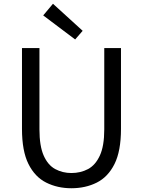

<svg xmlns="http://www.w3.org/2000/svg" viewBox="-20 -989 761 1022"><path d="M360 13Q286 13 226 -17Q166 -47 131.5 -116Q97 -185 97 -303V-733H190V-300Q190 -212 212.5 -161Q235 -110 274 -89Q313 -68 360 -68Q409 -68 448.5 -89Q488 -110 511.5 -161Q535 -212 535 -300V-733H624V-303Q624 -185 589.5 -116Q555 -47 495 -17Q435 13 360 13ZM380 -779 210 -907 262 -969 420 -825Z"/></svg>

Font: Noto Sans CJK KR Regular (TTF)
Style: Regular
Weight: 400
Designer: Ryoko NISHIZUKA 西塚涼子 (kana & ideographs); Paul D. Hunt (Latin, Greek & Cyrillic); Wenlong ZHANG 张文龙 (bopomofo); Sandoll 
Foundry: Adobe Systems Incorporated
Version: Version 1.004;PS 1.004;hotconv 1.0.82;makeotf.lib2.5.63406